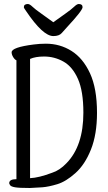

<svg xmlns="http://www.w3.org/2000/svg" viewBox="-20 -930 540 958"><path d="M129 8Q75 8 55 4.5Q35 1 30.5 -6Q26 -13 26 -16Q26 -36 62 -36V-629Q53 -633 45.5 -645.5Q38 -658 38 -669Q38 -694 148 -708Q178 -712 209 -712Q279 -712 336.5 -676Q394 -640 429 -564.5Q464 -489 464 -367Q464 -260 434 -184.5Q404 -109 356.5 -66.5Q309 -24 266 -11Q223 2 191.5 4.5Q160 7 129 8ZM130 -41Q174 -43 240 -68Q278 -80 312 -116Q396 -202 396 -368Q396 -475 369 -536Q342 -597 297 -622.5Q252 -648 200 -648Q157 -648 130 -636ZM246 -750Q194 -750 110 -875Q99 -890 99 -894Q99 -910 119 -910Q128 -910 142 -896.5Q156 -883 187 -861.5Q218 -840 246 -819Q275 -840 305.5 -861.5Q336 -883 350 -896.5Q364 -910 373 -910Q392 -910 392 -894Q392 -878 314 -794Q301 -780 288 -765Q275 -750 246 -750Z"/></svg>

Font: LXGW WenKai Mono TC
Style: Regular
Weight: 400
Designer: LXGW / Fontworks Inc.
Foundry: LXGW / Fontworks Inc.
Version: Version 1.330